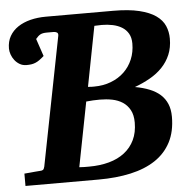

<svg xmlns="http://www.w3.org/2000/svg" viewBox="-50 -721 785 772"><g transform="rotate(-5 343.0 -335.5)"><path d="M651.9 -540Q651.9 -503.4 639.9 -475.1Q627.9 -446.8 606.9 -424.8Q585.9 -402.8 557.1 -386.5Q528.3 -370.1 495.1 -357.9Q527.8 -352.1 553.5 -341.8Q579.1 -331.5 596.7 -315.7Q614.3 -299.8 623.5 -277.8Q632.8 -255.9 632.8 -226.1Q632.8 -166.5 610.4 -123.5Q587.9 -80.6 546.6 -53.2Q505.4 -25.9 447 -12.9Q388.7 0 316.9 0H22V-49.8Q34.2 -50.8 45.4 -51.8Q56.6 -52.7 65.4 -53.7Q75.7 -54.7 85 -55.2Q92.8 -55.2 97.2 -57.9Q101.6 -60.5 104 -70.8L206.1 -590.8Q207.5 -600.1 201.9 -603.5Q196.3 -606.9 188 -606.9H161.1Q144.5 -606.9 135.3 -602.1Q126 -597.2 116.2 -585L140.1 -514.2Q128.9 -504.4 120.6 -498.5Q112.3 -492.7 104.2 -489.5Q96.2 -486.3 87.9 -485.1Q79.6 -483.9 68.8 -483.9Q53.2 -483.9 41.3 -491Q29.3 -498 21 -508.8Q12.7 -519.5 8.3 -532.2Q3.9 -544.9 3.9 -556.2Q3.9 -584.5 16.1 -606Q28.3 -627.4 49.8 -641.8Q71.3 -656.2 100.3 -663.6Q129.4 -670.9 163.1 -670.9H434.1Q497.6 -670.9 539.6 -660.6Q581.5 -650.4 606.4 -632.8Q631.3 -615.2 641.6 -591.3Q651.9 -567.4 651.9 -540ZM481.9 -215.8Q481.9 -246.6 470.9 -266.6Q460 -286.6 441.7 -298.6Q423.3 -310.5 399.7 -315.2Q376 -319.8 350.1 -319.8Q337.4 -319.8 323 -319.1Q308.6 -318.4 294.9 -316.9L244.1 -56.2Q254.4 -55.2 265.1 -55.2H284.2Q328.1 -55.2 364.5 -65.2Q400.9 -75.2 427 -95.5Q453.1 -115.7 467.5 -145.8Q481.9 -175.8 481.9 -215.8ZM500 -533.2Q500 -557.1 490.5 -573.5Q481 -589.8 464.8 -599.6Q448.7 -609.4 427.7 -613.8Q406.7 -618.2 383.8 -618.2Q376.5 -618.2 368.7 -617.7Q360.8 -617.2 354 -617.2L307.1 -375Q314.5 -374 321.8 -374H332Q369.1 -374 400.1 -386Q431.2 -397.9 453.4 -419.2Q475.6 -440.4 487.8 -469.5Q500 -498.5 500 -533.2Z"/></g></svg>

Font: Charis SIL
Style: Bold Italic
Weight: 700
Italic angle: -11°
Foundry: SIL International
Version: Version 4.112